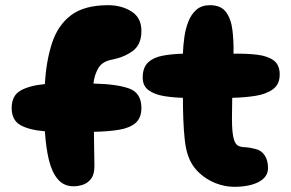

<svg xmlns="http://www.w3.org/2000/svg" viewBox="-20 -720 1123 740"><path d="M264 -2Q226 -2 203 -29Q180 -56 168.5 -103.5Q157 -151 153 -214Q92 -219 58.5 -238Q25 -257 25 -304Q25 -351 58.5 -370.5Q92 -390 153 -396Q158 -485 180.5 -554Q203 -623 254 -661.5Q305 -700 397 -700Q448 -700 486.5 -676Q525 -652 525 -601Q525 -548 491.5 -523.5Q458 -499 411 -490Q374 -483 359 -457.5Q344 -432 340 -398Q430 -396 477.5 -379Q525 -362 525 -304Q525 -266 503 -246.5Q481 -227 439.5 -220Q398 -213 342 -212Q342 -172 343 -139.5Q344 -107 344 -80Q344 -48 331 -31Q318 -14 299.5 -8Q281 -2 264 -2Z M882 0Q847 0 811 -14Q775 -28 746.5 -55Q718 -82 705 -120Q696 -145 692 -182Q688 -219 686.5 -261Q685 -303 685 -343Q646 -344 610.5 -350Q575 -356 552.5 -372.5Q530 -389 530 -421Q530 -460 551 -479.5Q572 -499 607.5 -505.5Q643 -512 685 -513Q686 -544 690.5 -576.5Q695 -609 706 -637Q717 -665 737 -682.5Q757 -700 789 -700Q832 -700 851.5 -673Q871 -646 876 -603Q881 -560 880 -513Q932 -514 972 -509Q1012 -504 1035 -487Q1058 -470 1058 -433Q1058 -395 1032 -376Q1006 -357 964 -350.5Q922 -344 875 -343Q875 -324 874.5 -303.5Q874 -283 874 -262Q874 -205 882 -181Q888 -163 898.5 -158Q909 -153 925 -152.5Q941 -152 964 -146Q987 -141 1000 -121.5Q1013 -102 1013 -72Q1013 -38 977.5 -19Q942 0 882 0Z"/></svg>

Font: Cherry Bomb One
Style: Regular
Weight: 400
Designer: satsuyako
Foundry: satsuyako
Version: Version 4.100; ttfautohint (v1.8.3)